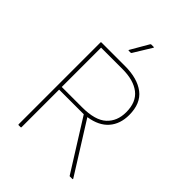

<svg xmlns="http://www.w3.org/2000/svg" viewBox="-240 -959 1074 1074"><g transform="rotate(45 297.5 -422.0)"><path d="M107 0Q103 0 103 -4V-651Q103 -655 107 -655H293Q392 -655 448 -612Q504 -569 504 -478Q504 -407 464.5 -361.5Q425 -316 347 -304V-303L534 -5Q535 -3 534.5 -1.5Q534 0 531 0H512Q509 0 508 -3L321 -301H126V-4Q126 0 122 0ZM126 -322H287Q390 -322 435.5 -364Q481 -406 481 -477Q481 -557 432 -595Q383 -633 295 -633H126ZM248 -730Q246 -730 245 -731.5Q244 -733 245 -734L307 -841Q310 -844 313 -844H331Q333 -844 334 -843Q335 -842 333 -839L268 -733Q266 -730 262 -730Z"/></g></svg>

Font: Sofia Sans Thin
Style: Regular
Weight: 250
Designer: Botio Nikoltchev, Ani Petrova
Foundry: lettersoup
Version: Version 4.101